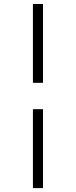

<svg xmlns="http://www.w3.org/2000/svg" viewBox="-20 -756 385 974"><path d="M147 198.2V-202.1H198.2V198.2ZM147 -335.9V-735.8H198.2V-335.9Z"/></svg>

Font: Charis SIL Am
Style: Bold
Weight: 700
Foundry: SIL International
Version: Version 5.000